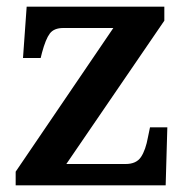

<svg xmlns="http://www.w3.org/2000/svg" viewBox="-20 -556 562 576"><path d="M27 0V-41L320 -472H170Q142 -472 129.5 -455.5Q117 -439 106 -398L102 -382H49L60 -536H473V-494L179 -64H357Q389 -64 403 -85Q417 -106 424 -145L430 -174H482L477 0Z"/></svg>

Font: Noto Serif Gujarati SemiBold
Style: Regular
Weight: 600
Version: Version 2.102